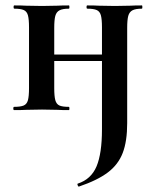

<svg xmlns="http://www.w3.org/2000/svg" viewBox="-20 -406 570 708"><path d="M267 271Q316 255 336 207.5Q356 160 356 71V-305Q356 -335 352 -349.5Q348 -364 336.5 -369Q325 -374 302 -374Q299 -374 299 -380Q299 -386 302 -386Q330 -386 345 -385L404 -384L460 -385Q476 -386 503 -386Q505 -386 505 -380Q505 -374 503 -374Q480 -374 468.5 -368Q457 -362 453 -347.5Q449 -333 449 -303V48Q449 115 432.5 158Q416 201 377.5 230Q339 259 271 282Q269 283 266.5 277.5Q264 272 267 271ZM32 -12Q56 -12 67.5 -17Q79 -22 83 -36.5Q87 -51 87 -81V-305Q87 -335 83 -349.5Q79 -364 67.5 -369Q56 -374 33 -374Q30 -374 30 -380Q30 -386 33 -386Q61 -386 76 -385L135 -384L191 -385Q207 -386 234 -386Q236 -386 236 -380Q236 -374 234 -374Q211 -374 199.5 -368Q188 -362 184 -347.5Q180 -333 180 -303V-81Q180 -51 184 -36.5Q188 -22 199 -17Q210 -12 234 -12Q236 -12 236 -6Q236 0 234 0Q206 0 191 -1L135 -2L77 -1Q61 0 32 0Q29 0 29 -6Q29 -12 32 -12ZM132 -205H401V-181H132Z"/></svg>

Font: Cormorant Garamond
Style: Bold
Weight: 700
Designer: Christian Thalmann (Catharsis Fonts)
Foundry: Catharsis Fonts
Version: Version 4.000